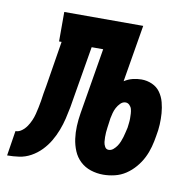

<svg xmlns="http://www.w3.org/2000/svg" viewBox="-122 -597 687 673"><g transform="rotate(10 222.0 -261.0)"><path d="M287 8Q264 8 242.5 1Q221 -6 205 -21Q189 -36 180.5 -56.5Q172 -77 169 -99Q166 -121 167 -144Q168 -167 172 -191L211 -425H170L140 -247Q137 -226 133 -205Q129 -184 124 -163Q119 -142 111 -121Q103 -100 91.5 -80.5Q80 -61 64 -44.5Q48 -28 28 -17Q8 -6 -13.5 -3Q-35 0 -56 0L-42 -89Q-30 -89 -19.5 -97Q-9 -105 -2 -115.5Q5 -126 10 -137.5Q15 -149 18 -161Q21 -173 23.5 -185Q26 -197 28 -209Q30 -222 32 -236Q34 -250 37 -264L63 -425H54V-530H335L301 -327Q315 -336 330.5 -340Q346 -344 362 -344Q382 -344 400 -336Q418 -328 429 -312.5Q440 -297 445 -278Q450 -259 451.5 -239.5Q453 -220 452 -199.5Q451 -179 447 -159Q444 -139 438.5 -118.5Q433 -98 423.5 -79Q414 -60 399.5 -43Q385 -26 367 -14Q349 -2 328 3Q307 8 287 8ZM291 -81Q300 -81 307.5 -87.5Q315 -94 320 -101.5Q325 -109 328.5 -117.5Q332 -126 334.5 -134.5Q337 -143 339 -152Q341 -161 343 -169Q344 -178 345 -186Q346 -194 346 -202.5Q346 -211 345.5 -219.5Q345 -228 343 -235.5Q341 -243 335 -249Q329 -255 321 -255Q311 -255 303 -247Q295 -239 290 -229.5Q285 -220 282.5 -210.5Q280 -201 278 -191L276 -176Q275 -167 273.5 -158Q272 -149 271.5 -140Q271 -131 271 -122.5Q271 -114 272 -105.5Q273 -97 277.5 -89Q282 -81 291 -81Z"/></g></svg>

Font: Iosevka Slab Extrabold
Style: Italic
Weight: 800
Italic angle: -9°
Monospace: yes
Designer: Belleve Invis
Foundry: Belleve Invis
Version: Version 11.1.0; ttfautohint (v1.8.3)